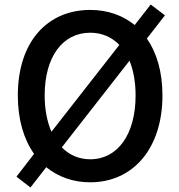

<svg xmlns="http://www.w3.org/2000/svg" viewBox="-20 -794 794 851"><path d="M380 14C568 14 700 -134 700 -371C700 -475 675 -560 631 -623L711 -726L648 -774L577 -683C524 -726 457 -750 380 -750C190 -750 59 -609 59 -371C59 -265 85 -177 131 -112L53 -11L115 37L185 -53C238 -10 304 14 380 14ZM380 -88C330 -88 287 -107 254 -141L554 -525C571 -483 581 -431 581 -371C581 -199 502 -88 380 -88ZM208 -210C189 -254 178 -308 178 -371C178 -543 258 -649 380 -649C431 -649 475 -630 509 -595Z"/></svg>

Font: Noto Sans JP Medium
Style: Regular
Weight: 500
Designer: Ryoko NISHIZUKA 西塚涼子 (kana, bopomofo & ideographs); Paul D. Hunt (Latin, Greek & Cyrillic); Sandoll Communications 산돌커뮤니
Foundry: Adobe
Version: Version 2.004;hotconv 1.0.118;makeotfexe 2.5.65603